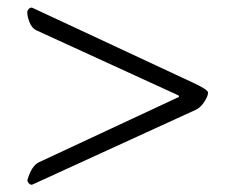

<svg xmlns="http://www.w3.org/2000/svg" viewBox="-20 -489 630 514"><path d="M457 -234 77 -408Q65 -414 59 -429.5Q53 -445 53 -456Q53 -461 57.5 -465.5Q62 -470 67 -468L496 -268Q537 -249 537 -241Q537 -232 527 -216.5Q517 -201 504 -195L67 5Q62 7 57 1.5Q52 -4 54 -9Q65 -46 85 -55L458 -229Q461 -231 457 -234Z"/></svg>

Font: EB Garamond 12 All SC
Style: AllSC
Weight: 400
Version: Version 0.016 ; ttfautohint (v0.97) -l 8 -r 50 -G 200 -x 0 -